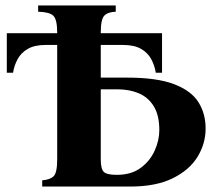

<svg xmlns="http://www.w3.org/2000/svg" viewBox="-20 -685 814 705"><path d="M350 -400H447Q556 -400 619 -376Q682 -352 708.5 -310Q735 -268 735 -213Q735 -158 705.5 -109.5Q676 -61 614.5 -30.5Q553 0 458 0H135V-23Q164 -25 177 -38Q190 -51 190 -100V-520H148Q107 -520 82 -505.5Q57 -491 44.5 -467.5Q32 -444 28 -418H5V-563H190V-565Q190 -614 175.5 -627.5Q161 -641 120 -642V-665H405V-642Q376 -641 363 -627.5Q350 -614 350 -565V-563H575V-418H552Q548 -444 535.5 -467.5Q523 -491 498 -505.5Q473 -520 431 -520H350ZM409 -43Q462 -43 496.5 -68.5Q531 -94 548 -132Q565 -170 565 -207Q565 -262 544.5 -295Q524 -328 489.5 -342.5Q455 -357 412 -357H350V-100Q350 -65 361 -54Q372 -43 409 -43Z"/></svg>

Font: Bona Nova
Style: Bold
Weight: 700
Designer: Mateusz Machalski
Foundry: Capitalics
Version: Version 4.001; ttfautohint (v1.8.3)